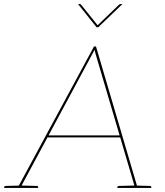

<svg xmlns="http://www.w3.org/2000/svg" viewBox="-34 -930 814 950"><path d="M53 0 431 -700H441L647 0H638Q636 0 634.5 -1.5Q633 -3 633 -5L439 -663Q438 -667 436 -674Q434 -681 434 -684Q433 -681 429 -674Q425 -667 423 -663L69 -5Q68 -3 66 -1.5Q64 0 61 0ZM59 0 60 -11H73L72 0ZM195 -250 198 -260H565L566 -250ZM626 0 627 -11H640L639 0ZM-14 0 -13 -5Q-13 -7 -10.5 -8.5Q-8 -10 -6 -10L71 -12V0ZM69 0 71 -12 148 -10Q150 -10 152.5 -8.5Q155 -7 155 -5L154 0ZM546 0 547 -5Q547 -7 549.5 -8.5Q552 -10 554 -10L631 -12V0ZM629 0 631 -12 708 -10Q710 -10 712.5 -8.5Q715 -7 715 -5L714 0ZM572 -910 452 -795H444L352 -910H361Q365 -910 368 -906L449 -805L554 -906Q555 -907 557.5 -908.5Q560 -910 563 -910Z"/></svg>

Font: Aleo Thin
Style: Italic
Weight: 250
Italic angle: -7°
Designer: Alessio Laiso
Foundry: Alessio Laiso
Version: Version 2.001;gftools[0.9.29]